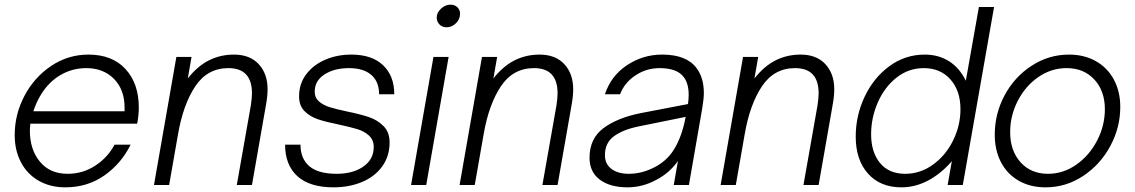

<svg xmlns="http://www.w3.org/2000/svg" viewBox="-20 -793 4866 823"><path d="M43 -214Q43 -303 85 -382.5Q127 -462 199.5 -510.5Q272 -559 359 -559Q461 -559 518 -497Q575 -435 575 -332Q575 -300 568 -263H110Q108 -243 108 -233Q108 -152 151 -100Q194 -48 270 -48Q335 -48 388.5 -83Q442 -118 471 -173H540Q500 -92 427.5 -41Q355 10 260 10Q195 10 145.5 -18.5Q96 -47 69.5 -98Q43 -149 43 -214ZM514 -316V-332Q514 -409 468.5 -455Q423 -501 350 -501Q290 -501 239.5 -471.5Q189 -442 156 -388Q136 -356 123 -316Z M640 0 736 -549H801L785 -457Q827 -510 876 -534.5Q925 -559 983 -559Q1051 -559 1089 -518Q1127 -477 1127 -410Q1127 -379 1119 -337L1060 0H995L1055 -340Q1060 -372 1060 -393Q1060 -501 959 -501Q869 -501 817 -423Q765 -345 743 -217L705 0Z M1202 -173H1268Q1268 -113 1306 -80.5Q1344 -48 1423 -48Q1493 -48 1537.5 -79Q1582 -110 1582 -163Q1582 -193 1562 -211.5Q1542 -230 1513 -239Q1484 -248 1433 -259Q1378 -270 1343.5 -281.5Q1309 -293 1285.5 -316.5Q1262 -340 1262 -380Q1262 -434 1292.5 -474.5Q1323 -515 1374 -537Q1425 -559 1486 -559Q1574 -559 1622 -513.5Q1670 -468 1670 -389H1605Q1605 -443 1571.5 -472Q1538 -501 1476 -501Q1413 -501 1371 -474Q1329 -447 1329 -400Q1329 -374 1347.5 -358Q1366 -342 1393.5 -333.5Q1421 -325 1468 -315Q1527 -303 1563 -290.5Q1599 -278 1624.5 -252Q1650 -226 1650 -182Q1650 -124 1618.5 -80Q1587 -36 1532 -13Q1477 10 1410 10Q1307 10 1254.5 -38Q1202 -86 1202 -173Z M1807 0H1742L1838 -549H1903ZM1852 -718Q1852 -739 1870.5 -756Q1889 -773 1911 -773Q1929 -773 1940.5 -762Q1952 -751 1952 -734Q1952 -711 1934.5 -693.5Q1917 -676 1894 -676Q1876 -676 1864 -688Q1852 -700 1852 -718Z M1950 0 2046 -549H2111L2095 -457Q2137 -510 2186 -534.5Q2235 -559 2293 -559Q2361 -559 2399 -518Q2437 -477 2437 -410Q2437 -379 2429 -337L2370 0H2305L2365 -340Q2370 -372 2370 -393Q2370 -501 2269 -501Q2179 -501 2127 -423Q2075 -345 2053 -217L2015 0Z M2507 -117Q2507 -199 2566.5 -243.5Q2626 -288 2726 -308L2929 -347Q2932 -368 2932 -386Q2932 -434 2912 -461Q2884 -501 2807 -501Q2751 -501 2704 -470Q2657 -439 2638 -389H2573Q2599 -468 2667.5 -513.5Q2736 -559 2818 -559Q2922 -559 2965 -502Q2997 -461 2997 -394Q2997 -370 2990 -328L2933 0H2868L2886 -103Q2850 -52 2795 -23Q2735 10 2670 10Q2595 10 2551 -23Q2507 -56 2507 -117ZM2773 -70Q2836 -98 2870 -154Q2904 -210 2919 -292L2717 -251Q2649 -237 2611 -208.5Q2573 -180 2573 -128Q2573 -90 2601 -69Q2629 -48 2675 -48Q2725 -48 2773 -70Z M3069 0 3165 -549H3230L3214 -457Q3256 -510 3305 -534.5Q3354 -559 3412 -559Q3480 -559 3518 -518Q3556 -477 3556 -410Q3556 -379 3548 -337L3489 0H3424L3484 -340Q3489 -372 3489 -393Q3489 -501 3388 -501Q3298 -501 3246 -423Q3194 -345 3172 -217L3134 0Z M3648 -207Q3648 -298 3686.5 -379Q3725 -460 3792.5 -509.5Q3860 -559 3944 -559Q4003 -559 4048 -530.5Q4093 -502 4120 -447L4176 -763H4241L4107 0H4042L4060 -102Q4013 -48 3958 -19Q3903 10 3844 10Q3753 10 3700.5 -49Q3648 -108 3648 -207ZM4097 -325Q4097 -404 4054 -452.5Q4011 -501 3940 -501Q3874 -501 3822.5 -460Q3771 -419 3742.5 -353.5Q3714 -288 3714 -217Q3714 -141 3752 -94.5Q3790 -48 3860 -48Q3925 -48 3979.5 -87.5Q4034 -127 4065.5 -191Q4097 -255 4097 -325Z M4244 -216Q4244 -306 4286.5 -385Q4329 -464 4402.5 -511.5Q4476 -559 4562 -559Q4628 -559 4678 -530.5Q4728 -502 4755 -451Q4782 -400 4782 -335Q4782 -246 4739 -166.5Q4696 -87 4622.5 -38.5Q4549 10 4462 10Q4396 10 4346.5 -18.5Q4297 -47 4270.5 -98Q4244 -149 4244 -216ZM4716 -325Q4716 -403 4671 -452Q4626 -501 4552 -501Q4486 -501 4430.5 -462.5Q4375 -424 4342.5 -360.5Q4310 -297 4310 -227Q4310 -147 4354.5 -97.5Q4399 -48 4472 -48Q4538 -48 4594 -87.5Q4650 -127 4683 -191Q4716 -255 4716 -325Z"/></svg>

Font: Open Sauce One Light Italic
Style: Regular
Weight: 300
Italic angle: -10°
Designer: Alfredo Marco Pradil
Foundry: Creative Sauce Fz LLC
Version: Version 1.477